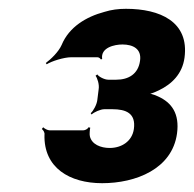

<svg xmlns="http://www.w3.org/2000/svg" viewBox="-20 -736 440 436"><path d="M212 -320C288 -320 371 -352 382 -433C388 -478 370 -503 339 -517C331 -521 318 -525 310 -524L309 -520C317 -521 331 -526 341 -531C370 -545 394 -568 399 -605C410 -687 343 -716 266 -716C249 -716 233 -714 217 -709C176 -698 137 -675 120 -634C113 -618 95 -601 84 -593L86 -590C97 -597 125 -606 142 -606H201C205 -606 208 -603 209 -601L212 -602C208 -628 240 -635 258 -635C282 -635 302 -625 298 -598C294 -568 272 -555 244 -555H226C217 -555 204 -562 201 -567L197 -564C201 -559 206 -544 204 -533L201 -509C200 -499 192 -484 186 -479L188 -476C193 -481 208 -488 217 -488H235C266 -488 289 -479 284 -443C280 -415 256 -400 229 -400C209 -400 188 -408 184 -427C183 -431 184 -443 185 -446L181 -447C180 -444 174 -440 169 -440H93C88 -440 81 -444 78 -447L75 -443C78 -441 82 -435 81 -430C79 -355 138 -320 212 -320Z"/></svg>

Font: Asimov
Style: EdgeNarIt
Weight: 500
Designer: Google
Version: Version 2.000980: 2014